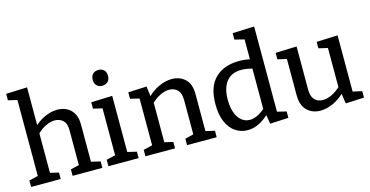

<svg xmlns="http://www.w3.org/2000/svg" viewBox="-78 -1146 2946 1528"><g transform="rotate(-15 1394.5 -382.0)"><path d="M24 0V-53L112 -74L98 -57V-711L112 -693L24 -714V-767L198 -774V-437L176 -442Q225 -492 279 -516Q333 -540 382 -540Q427 -540 462 -521.5Q497 -503 517 -466.5Q537 -430 536 -373V-57L525 -73L611 -53V0H366V-53L450 -73L436 -56V-351Q438 -409 411 -436Q384 -463 341 -463Q308 -463 268 -444.5Q228 -426 190 -387L198 -406V-56L187 -72L268 -53V0Z M835 -61 826 -73 910 -53V0H661V-53L745 -73L735 -61V-464L744 -455L661 -474V-527L835 -533ZM780 -631Q753 -631 735.5 -648Q718 -665 718 -696Q718 -728 736 -744.5Q754 -761 781 -761Q809 -761 826.5 -744.5Q844 -728 844 -696Q844 -664 825.5 -647.5Q807 -631 780 -631Z M966 0V-53L1054 -74L1040 -57V-471L1054 -453L966 -474V-527L1118 -534L1131 -437L1118 -442Q1167 -492 1221.5 -516Q1276 -540 1325 -540Q1392 -540 1436 -499Q1480 -458 1479 -372V-57L1468 -73L1553 -53V0H1309V-53L1392 -73L1379 -56V-351Q1379 -409 1353 -436Q1327 -463 1284 -463Q1250 -463 1210.5 -444.5Q1171 -426 1133 -388L1140 -406V-56L1129 -72L1210 -53V0Z M1808 10Q1752 10 1707 -20.5Q1662 -51 1636.5 -110.5Q1611 -170 1611 -256Q1611 -398 1683 -469Q1755 -540 1883 -540Q1908 -540 1934.5 -536.5Q1961 -533 1989 -526L1969 -515V-704L1979 -692L1890 -714V-767L2069 -774V-59L2056 -75L2144 -54V-1L1992 6L1978 -80L1989 -76Q1944 -33 1899.5 -11.5Q1855 10 1808 10ZM1845 -65Q1877 -65 1911.5 -82Q1946 -99 1982 -133L1969 -101V-474L1982 -450Q1926 -467 1880 -467Q1798 -467 1756.5 -413.5Q1715 -360 1715 -265Q1715 -203 1731.5 -158Q1748 -113 1777.5 -89Q1807 -65 1845 -65Z M2408 10Q2341 10 2297.5 -32Q2254 -74 2254 -160V-470L2265 -454L2180 -474V-527L2354 -533V-177Q2354 -121 2379.5 -94Q2405 -67 2448 -67Q2482 -67 2521.5 -85.5Q2561 -104 2600 -142L2592 -122V-472L2603 -454L2518 -474V-527L2692 -534V-57L2679 -74L2767 -54V-1L2615 6L2600 -93L2615 -88Q2565 -38 2511 -14Q2457 10 2408 10Z"/></g></svg>

Font: Bitter Thin Medium
Style: Regular
Weight: 500
Version: Version 3.021